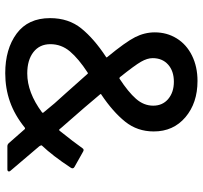

<svg xmlns="http://www.w3.org/2000/svg" viewBox="-40 -708 756 715"><g transform="rotate(90 337.5 -350.0)"><path d="M618 -6Q618 0 610 0H524Q517 0 512 -6L461 -64Q459 -67 455 -65Q408 -27 358 -9.5Q308 8 252 8Q162 8 104.5 -34.5Q47 -77 47 -159Q47 -228 85.5 -275.5Q124 -323 191 -367Q195 -369 192 -372Q136 -440 118 -475.5Q100 -511 100 -549Q100 -594 122.5 -630.5Q145 -667 186.5 -687.5Q228 -708 281 -708Q363 -708 416 -663Q469 -618 469 -545Q469 -484 432.5 -438.5Q396 -393 332 -350Q328 -349 331 -345Q369 -299 456 -200L460 -195Q461 -193 463 -193Q465 -193 466 -194Q510 -249 531 -279Q536 -287 544 -282L601 -250Q610 -245 604 -236Q560 -169 521 -128V-126Q521 -124 524 -119Q559 -77 615 -12Q618 -9 618 -6ZM196 -541Q196 -521 209.5 -497.5Q223 -474 267 -419Q270 -416 273 -418Q322 -450 347.5 -479Q373 -508 373 -543Q373 -578 348 -599Q323 -620 284 -620Q244 -620 220 -598.5Q196 -577 196 -541ZM398 -129Q401 -132 398 -135L364 -176Q334 -210 328 -216L255 -298Q254 -301 250 -299Q198 -265 171 -233Q144 -201 144 -160Q144 -120 173.5 -97Q203 -74 253 -74Q324 -74 398 -129Z"/></g></svg>

Font: Amber EN Medium
Style: Regular
Weight: 500
Designer: Jeremy Tribby
Foundry: Tribby Type Co.
Version: Version 1.403 November 24, 2021